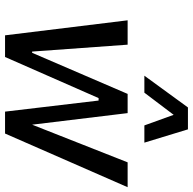

<svg xmlns="http://www.w3.org/2000/svg" viewBox="-22 -762 783 780"><g transform="rotate(90 370.0 -371.5)"><path d="M123 0 62 -498H161L189 -110H194L361 -498H439L486 -110L639 -498H740L522 0H433L388 -380H378L211 0ZM287 -566 416 -743H505L559 -566H489L446 -685L356 -566Z"/></g></svg>

Font: Nunito Sans 7pt Condensed SemiBold
Style: Italic
Weight: 600
Width: 3
Italic angle: -9°
Designer: Vernon Adams
Foundry: Vernon Adams
Version: Version 3.101;gftools[0.9.27]